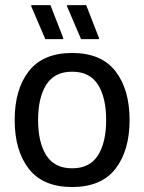

<svg xmlns="http://www.w3.org/2000/svg" viewBox="-20 -720 565 752"><path d="M262.5 12.5Q148.3 12.5 92.9 -58.8Q37.5 -130 37.5 -250Q37.5 -370 92.9 -441.2Q148.3 -512.5 262.5 -512.5Q376.7 -512.5 432.1 -441.2Q487.5 -370 487.5 -250Q487.5 -130 432.1 -58.8Q376.7 12.5 262.5 12.5ZM262.5 -60.8Q331.7 -60.8 363.8 -111.7Q395.8 -162.5 395.8 -250Q395.8 -337.5 363.8 -388.3Q331.7 -439.2 262.5 -439.2Q193.3 -439.2 161.2 -388.3Q129.2 -337.5 129.2 -250Q129.2 -162.5 161.2 -111.7Q193.3 -60.8 262.5 -60.8ZM297.5 -566.7 242.5 -695V-700H317.5L367.5 -571.7V-566.7ZM157.5 -566.7 102.5 -695V-700H177.5L227.5 -571.7V-566.7Z"/></svg>

Font: Familjen Grotesk GF
Style: Regular
Weight: 400
Designer: Anders Wikstroem, Jonas Baeckman, Matilda Gysing, Kristian Moeller
Foundry: Familjen STHLM AB
Version: Version 2.000; Beta; Release 4; Build 6